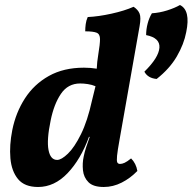

<svg xmlns="http://www.w3.org/2000/svg" viewBox="-20 -737 768 766"><path d="M394 9Q352 9 333 -10Q314 -29 311 -57.5Q308 -86 314 -113Q317 -129 324 -150.5Q331 -172 338 -191H335Q302 -101 249.5 -46Q197 9 132 9Q78 9 52 -22.5Q26 -54 21.5 -105.5Q17 -157 29 -218Q43 -288 79.5 -344.5Q116 -401 175 -434Q234 -467 315 -467Q341 -467 366 -463Q367 -489 372 -519Q379 -561 379 -581Q379 -601 365.5 -606.5Q352 -612 320 -612Q320 -626 322 -641Q324 -656 330 -669Q373 -671 425 -682.5Q477 -694 513 -710Q531 -698 537 -682.5Q543 -667 537 -633L457 -180Q449 -136 447 -115.5Q445 -95 448 -89Q451 -83 459 -83Q467 -83 477 -87.5Q487 -92 503 -105Q523 -85 528 -55Q500 -26 465.5 -8.5Q431 9 394 9ZM182 -256Q166 -179 173.5 -139Q181 -99 208 -99Q225 -99 251 -124Q277 -149 303 -201.5Q329 -254 347 -336L361 -393Q347 -399 330.5 -401.5Q314 -404 300 -404Q251 -404 223 -362.5Q195 -321 182 -256ZM605 -422Q570 -425 556 -451Q613 -507 616 -546.5Q619 -586 563 -597Q563 -620 569 -643Q575 -666 586 -684Q617 -686 647 -695.5Q677 -705 698 -717Q741 -696 723 -609Q714 -561 685.5 -512Q657 -463 605 -422Z"/></svg>

Font: Vollkorn
Style: Bold Italic
Weight: 700
Italic angle: -11°
Designer: Friedrich Althausen
Foundry: Friedrich Althausen
Version: Version 5.000; ttfautohint (v1.8.3)